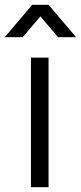

<svg xmlns="http://www.w3.org/2000/svg" viewBox="-49 -780 337 800"><path d="M-29.3 -625 85.3 -760H153.3L268 -625H193L119.3 -711.7L45.7 -625ZM80 0V-540H153.3V0Z"/></svg>

Font: Hauora
Style: Regular
Weight: 400
Designer: Wayne Shih
Foundry: WCYS
Version: Version 1.001